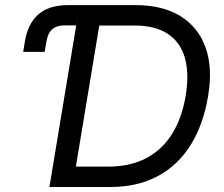

<svg xmlns="http://www.w3.org/2000/svg" viewBox="-20 -748 894 768"><path d="M72.8 -540.5 79.6 -582.5Q91.3 -653.8 133.8 -690.7Q176.3 -727.5 252.4 -727.5H298.3L284.7 -646.5H239.3Q207 -646.5 189.2 -631.1Q171.4 -615.7 165.5 -581.5L158.7 -540.5ZM420.4 0H229L242.2 -81.5H411.6Q501.5 -81.5 565.7 -115.7Q629.9 -149.9 669.2 -213.9Q708.5 -277.8 722.7 -365.2Q737.3 -453.1 719.7 -515.9Q702.1 -578.6 651.6 -612.3Q601.1 -646 516.6 -646H332L345.7 -727.5H523.4Q629.9 -727.5 701.2 -683.8Q772.5 -640.1 802 -558.8Q831.5 -477.5 812.5 -364.3Q793.5 -249.5 742.7 -168.2Q691.9 -86.9 611.1 -43.5Q530.3 0 420.4 0ZM390.6 -727.5 270 0H177.7L298.3 -727.5Z"/></svg>

Font: Inter 16pt
Style: Italic
Weight: 400
Italic angle: -9.3988°
Version: Version 4.001;git-66647c0bb